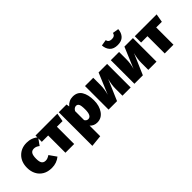

<svg xmlns="http://www.w3.org/2000/svg" viewBox="74 -1834 3075 3075"><g transform="rotate(-45 1611.5 -296.0)"><path d="M300 20Q209 20 146 -17Q83 -54 50 -118Q17 -182 17 -263Q17 -395 95 -474.5Q173 -554 295 -554Q409 -554 489 -483L407 -368Q361 -405 313 -405Q265 -405 244 -371Q223 -337 223 -263Q223 -191 245 -162Q267 -133 311 -133Q333 -133 353.5 -140.5Q374 -148 404 -167L489 -46Q408 20 300 20Z M821 0H623V-391H479V-534H974L949 -391H821Z M1006 227V-534H1182L1190 -482Q1252 -554 1341 -554Q1445 -554 1493 -476Q1541 -398 1541 -269Q1541 -146 1483 -63Q1425 20 1328 20Q1252 20 1204 -33V207ZM1263 -121Q1338 -121 1338 -266Q1338 -354 1322 -383Q1306 -412 1274 -412Q1232 -412 1204 -362V-158Q1226 -121 1263 -121Z M2101 0H1915V-160Q1915 -249 1943 -352L1792 0H1600V-534H1787V-370Q1787 -274 1759 -178L1908 -534H2101Z M2686 0H2500V-160Q2500 -249 2528 -352L2377 0H2185V-534H2372V-370Q2372 -274 2344 -178L2493 -534H2686ZM2436 -626Q2346 -626 2301 -675Q2256 -724 2251 -802L2354 -819Q2366 -760 2436 -760Q2506 -760 2518 -819L2621 -802Q2616 -724 2571 -675Q2526 -626 2436 -626Z M3070 0H2872V-391H2728V-534H3223L3198 -391H3070Z"/></g></svg>

Font: Trujillo Black
Style: Regular
Weight: 900
Designer: Fira Sans original fonts by bBox Type GmbH, Carrois Corporate GbR, & Edenspiekermann AG / Changes by Cristiano Sobral
Foundry: Fira Sans original fonts by bBox Type GmbH, Carrois Corporate GbR, & Edenspiekermann AG / Changes by Cristiano Sobral
Version: Version 4.301;July 28, 2020;FontCreator 13.0.0.2655 64-bit